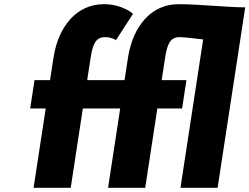

<svg xmlns="http://www.w3.org/2000/svg" viewBox="-20 -895 1189 915"><path d="M1148.6 -860C1061.6 -860 932.9 -875 829.9 -875C701.9 -875 614.1 -772 590.2 -622L573.5 -513H395.5L411.4 -617C422.3 -688 436.9 -718 481.9 -718C510.9 -718 532.7 -704 532.7 -704L613.9 -829C613.9 -829 564.9 -875 474.9 -875C346.9 -875 259.1 -772 235.2 -622L218.5 -513H144.5L123.8 -378H197.8L140 0H317L374.8 -378H552.8L495 0H672L729.8 -378H847.8L868.5 -513H750.5L766.4 -617C777.3 -688 791.9 -718 836.9 -718C857.2 -718 915.3 -711.1 948.2 -707L840 0H1017Z"/></svg>

Font: Sztylet
Style: BdObl
Weight: 700
Foundry: Cannot Into Space Fonts, PlusOne Fonts
Version: Version 0.12